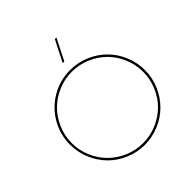

<svg xmlns="http://www.w3.org/2000/svg" viewBox="-233 -1066 1259 1259"><g transform="rotate(-45 396.0 -437.0)"><path d="M49.8 -330.1Q49.8 -424.3 96.2 -504.2Q142.6 -584 222.4 -630.4Q302.2 -676.8 396 -676.8Q467.3 -676.8 531.5 -649.4Q595.7 -622.1 642.1 -575.7Q688.5 -529.3 715.8 -465.1Q743.2 -400.9 743.2 -330.1Q743.2 -259.3 715.6 -195.1Q688 -130.9 641.6 -84.5Q595.2 -38.1 531 -10.5Q466.8 17.1 396 17.1Q325.2 17.1 261 -10.5Q196.8 -38.1 150.6 -84.5Q104.5 -130.9 77.1 -195.1Q49.8 -259.3 49.8 -330.1ZM396 1Q463.4 1 524.7 -25.1Q585.9 -51.3 630.4 -95.7Q674.8 -140.1 700.9 -201.4Q727.1 -262.7 727.1 -330.1Q727.1 -397.5 700.9 -458.7Q674.8 -520 630.4 -564.5Q585.9 -608.9 524.7 -635Q463.4 -661.1 396 -661.1Q329.1 -661.1 267.8 -635Q206.5 -608.9 162.1 -564.5Q117.7 -520 91.3 -458.7Q64.9 -397.5 64.9 -330.1Q64.9 -262.7 91.3 -201.4Q117.7 -140.1 162.1 -95.7Q206.5 -51.3 267.8 -25.1Q329.1 1 396 1ZM394 -743.2 469.2 -891.1H483.9L409.2 -743.2Z"/></g></svg>

Font: Human Sans Thin
Style: Regular
Weight: 100
Designer: Tim Radville
Foundry: Continuum
Version: Version 1.000;FEAKit 1.0